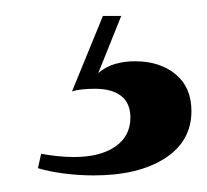

<svg xmlns="http://www.w3.org/2000/svg" viewBox="-20 -18 255 236"><path d="M95.2 197.6Q76.6 197.6 58.1 195.2Q39.5 192.7 26.6 188.7L30.6 171Q38.7 172.6 49.6 173.8Q60.5 175 71 175Q103.2 175 121.8 162.1Q140.3 149.2 140.3 126.6Q140.3 108.9 129 100Q117.7 91.1 96.8 91.1Q88.7 91.1 81 91.9Q73.4 92.7 68.5 94.4L106.5 1.6H129L100.8 71.8Q110.5 63.7 121.8 60.5Q133.1 57.3 146 57.3Q176.6 57.3 196 73.4Q215.3 89.5 215.3 118.5Q215.3 155.6 182.7 176.6Q150 197.6 95.2 197.6Z"/></svg>

Font: Playfair SemiBold
Style: Regular
Weight: 600
Designer: Claus Eggers Sørensen
Foundry: Claus Eggers Sørensen
Version: Version 2.001;gftools[0.9.30]